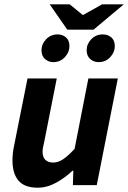

<svg xmlns="http://www.w3.org/2000/svg" viewBox="-20 -861 596 893"><path d="M155 12Q94 12 66 -21Q38 -54 38 -115Q38 -132 40 -150Q42 -168 46 -186L108 -496H244L186 -203Q183 -189 180.5 -177.5Q178 -166 178 -156Q178 -130 191 -117.5Q204 -105 228 -105Q251 -105 274.5 -121Q298 -137 327 -169L391 -496H528L430 0H319L321 -67H317Q284 -35 241.5 -11.5Q199 12 155 12ZM228 -572Q206 -572 189.5 -586.5Q173 -601 173 -628Q173 -656 194.5 -678.5Q216 -701 248 -701Q271 -701 287 -687Q303 -673 303 -646Q303 -618 281.5 -595Q260 -572 228 -572ZM439 -572Q416 -572 399.5 -586.5Q383 -601 383 -628Q383 -656 404.5 -678.5Q426 -701 458 -701Q482 -701 498 -687Q514 -673 514 -646Q514 -618 492.5 -595Q471 -572 439 -572ZM293 -723 211 -841H304L364 -792H368L455 -841H556L415 -723Z"/></svg>

Font: Source Sans 3
Style: Bold Italic
Weight: 700
Italic angle: -11°
Designer: Paul D. Hunt
Foundry: Adobe
Version: Version 3.052;hotconv 1.1.0;makeotfexe 2.6.0